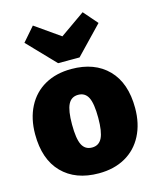

<svg xmlns="http://www.w3.org/2000/svg" viewBox="-125 -916 833 1021"><g transform="rotate(-15 292.0 -405.0)"><path d="M567 -266Q567 -180 533.5 -115Q500 -50 438 -15Q376 20 292 20Q164 20 90.5 -55Q17 -130 17 -268Q17 -354 50.5 -419Q84 -484 146 -519Q208 -554 292 -554Q420 -554 493.5 -479Q567 -404 567 -266ZM220 -268Q220 -189 237 -155.5Q254 -122 292 -122Q330 -122 347 -156Q364 -190 364 -266Q364 -345 347 -378.5Q330 -412 292 -412Q254 -412 237 -378Q220 -344 220 -268ZM496 -753 351 -602H233L88 -753L155 -830L292 -734L429 -830Z"/></g></svg>

Font: FiraGO Heavy
Style: Regular
Weight: 900
Designer: bBox Type
Foundry: bBox Type GmbH
Version: Version 1.001